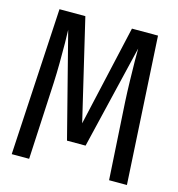

<svg xmlns="http://www.w3.org/2000/svg" viewBox="-105 -798 826 890"><g transform="rotate(15 307.5 -353.0)"><path d="M544.1 -706.2 584.1 0H498.5L476.4 -368.7Q473.8 -417.9 472.6 -469.2Q471.3 -520.5 470.8 -562.3Q470.3 -604.1 470.8 -624.6L351.8 -126.7H262.6L134.9 -624.6Q135.9 -604.6 136.4 -561Q136.9 -517.4 136.4 -465.6Q135.9 -413.8 133.8 -369.7L114.9 0H31.3L71.3 -706.2H195.4L309.7 -222.6L419 -706.2Z"/></g></svg>

Font: FiraCode Nerd Font Mono
Style: Regular
Weight: 400
Monospace: yes
Designer: Carrois Corporate, Edenspiekermann AG, Nikita Prokopov
Foundry: Carrois Corporate, Edenspiekermann AG, Nikita Prokopov
Version: Version 6.002;Nerd Fonts 3.4.0